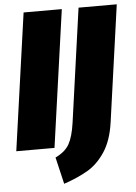

<svg xmlns="http://www.w3.org/2000/svg" viewBox="-69 -741 689 971"><g transform="rotate(-5 275.5 -255.5)"><path d="M282 -696 184 0H-10L88 -696ZM478 -104Q465 -12 427 45Q389 102 338.5 131.5Q288 161 217 185L185 49Q235 25 255.5 -11.5Q276 -48 286 -118L367 -696H561Z"/></g></svg>

Font: Fira Sans Extra Condensed Black
Style: Italic
Weight: 900
Width: 3
Italic angle: -8°
Designer: Carrois Corporate & Edenspiekermann AG
Foundry: Carrois Corporate GbR & Edenspiekermann AG
Version: Version 4.203